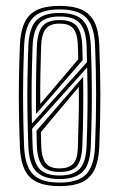

<svg xmlns="http://www.w3.org/2000/svg" viewBox="-20 -627 406 654"><path d="M183.2 7Q137.3 7 108.1 -5.9Q78.9 -18.8 64.4 -48.2Q49.9 -77.6 47.7 -126.4Q45.5 -187.2 44.6 -242.8Q43.7 -298.5 44.5 -354.6Q45.3 -410.6 47.7 -472.4Q49.8 -520.6 63.8 -550.2Q77.8 -579.8 106.8 -593.4Q135.9 -607 183.2 -607Q229.3 -607 258.2 -594Q287.2 -581 301.7 -551.7Q316.2 -522.3 318.2 -473.2Q321.9 -379.3 321.9 -298.2Q321.8 -217 318.2 -127.6Q316.1 -79.8 302.3 -50Q288.4 -20.3 259.5 -6.6Q230.5 7 183.2 7ZM183.2 -5.1Q246.4 -5.1 273.6 -33.4Q300.8 -61.8 303.7 -127.8Q307.5 -221.5 307.4 -304.4Q307.2 -387.2 303.9 -470.5Q302.2 -515.2 289.7 -542.6Q277.2 -570.1 251.4 -582.5Q225.5 -594.9 183.2 -594.9Q141.6 -594.9 115.6 -582.8Q89.6 -570.6 76.9 -543.7Q64.2 -516.9 62.2 -472.4Q59.9 -414.8 59 -359.2Q58.2 -303.5 59 -246.8Q59.8 -190.1 62 -129.1Q63.9 -84.3 76.5 -57Q89 -29.8 115 -17.4Q141 -5.1 183.2 -5.1ZM183.2 -17.1Q128.9 -17.1 104 -42.2Q79 -67.2 76.5 -129.5Q74.2 -187.7 73.5 -245.4Q72.7 -303.1 73.6 -359.5Q74.5 -415.9 76.5 -469.9Q79.1 -531.3 103.3 -557.1Q127.5 -582.9 183.2 -582.9Q238.3 -582.9 262.6 -557.4Q286.9 -531.9 289.4 -470.6Q291.7 -413.8 292.5 -358.5Q293.2 -303.3 292.5 -246.5Q291.7 -189.8 289.2 -127.7Q286.6 -65 260.8 -41Q235 -17.1 183.2 -17.1ZM183.2 -29.2Q229.8 -29.2 251.2 -51.7Q272.7 -74.3 275 -130.6Q277.7 -197.4 278.2 -263.7Q278.7 -330.1 277 -397.4L89.4 -188.4Q89.6 -180.6 89.9 -170.3Q90.1 -160 90.4 -149.4Q90.8 -138.8 91 -130Q93.4 -74.7 114.3 -52Q135.2 -29.2 183.2 -29.2ZM183.2 -41.3Q141.5 -41.3 124.5 -62.1Q107.6 -83 105.5 -130.8Q105.3 -138.2 105 -149.9Q104.7 -161.6 104.5 -171.2Q104.3 -180.7 104.3 -181.6L263.1 -365.4Q264 -313.2 263.5 -254.6Q263.1 -196.1 260.5 -131.1Q258.3 -80.4 241.6 -60.8Q224.8 -41.3 183.2 -41.3ZM183.2 -53.4Q213.2 -53.4 228.5 -68.5Q243.8 -83.6 245.2 -122.4Q246.9 -172.6 248.1 -229.2Q249.3 -285.8 248.5 -331.2L119.2 -177Q119.4 -170.3 119.6 -161.4Q119.7 -152.5 120 -142.7Q120.3 -133 120.7 -123.7Q123 -86.7 136.9 -70Q150.7 -53.4 183.2 -53.4ZM88.7 -206.1 276.3 -415.3Q276.1 -427.2 275.8 -441.4Q275.4 -455.7 275 -469.8Q272.8 -524.6 252.1 -547.7Q231.5 -570.8 183.2 -570.8Q134.7 -570.8 114.1 -547.4Q93.4 -524 91 -469.3Q88.5 -407.3 87.8 -339.8Q87.2 -272.4 88.7 -206.1ZM102.6 -238.8Q102.2 -270.8 102.4 -311.5Q102.6 -352.3 103.5 -393.7Q104.4 -435.1 105.5 -468.7Q107.6 -518.1 125.2 -538.4Q142.7 -558.7 183.2 -558.7Q222.3 -558.7 240 -539.6Q257.8 -520.5 260.1 -473.4Q260.6 -467.2 260.8 -455.1Q261 -443 261.2 -432.9Q261.4 -422.7 261.4 -421.9ZM117.2 -272.9 246.5 -425.1Q246.2 -436 245.9 -452Q245.5 -467.9 244.9 -479.1Q242.4 -516 228.3 -531.3Q214.3 -546.6 183.2 -546.6Q150.2 -546.6 135.9 -528.9Q121.5 -511.2 120 -467.9Q118.5 -425.7 117.6 -374.2Q116.7 -322.6 117.2 -272.9Z"/></svg>

Font: Big Shoulders Inline Thin
Style: Regular
Weight: 100
Designer: Patric King
Foundry: XO Type Co
Version: Version 2.002